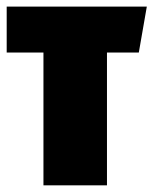

<svg xmlns="http://www.w3.org/2000/svg" viewBox="-20 -554 459 574"><path d="M418.9 -534.2 395 -397H299.8V0H109.9V-397H0V-534.2Z"/></svg>

Font: Fira Sans Compressed Heavy
Style: Regular
Weight: 900
Width: 1
Designer: Carrois Corporate & Edenspiekermann AG
Foundry: Carrois Corporate GbR & Edenspiekermann AG
Version: Version 4.203;PS 004.203;hotconv 1.0.88;makeotf.lib2.5.64775